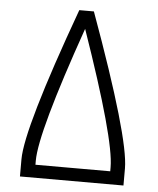

<svg xmlns="http://www.w3.org/2000/svg" viewBox="-53 -780 680 826"><g transform="rotate(5 287.5 -367.5)"><path d="M64 0V-74Q64 -207 256 -735H319Q511 -207 511 -74V0ZM126 -56H449V-74Q449 -195 288 -657Q126 -195 126 -74Z"/></g></svg>

Font: Jozsika Light
Style: Regular
Weight: 300
Monospace: yes
Designer: Belleve Invis
Foundry: Belleve Invis
Version: 2.1.0